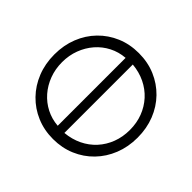

<svg xmlns="http://www.w3.org/2000/svg" viewBox="-156 -931 1162 1162"><g transform="rotate(-45 425.5 -349.5)"><path d="M425.2 6.4Q345.9 6.4 278.7 -20.4Q211.5 -47.2 161.9 -95.5Q112.2 -143.7 84.7 -208.6Q57.1 -273.4 57.1 -350Q57.1 -426.6 84.7 -491.4Q112.2 -556.3 161.9 -604.5Q211.5 -652.8 278.7 -679.6Q345.9 -706.4 425.2 -706.4Q504.4 -706.4 571.3 -679.9Q638.3 -653.4 687.9 -605.1Q737.5 -556.8 765.1 -492Q792.7 -427.1 792.7 -350Q792.7 -272.9 765.1 -208Q737.5 -143.2 687.9 -94.9Q638.3 -46.6 571.3 -20.1Q504.4 6.4 425.2 6.4ZM425.2 -59.6Q484.8 -59.6 535.6 -79Q586.4 -98.4 625.6 -134.1Q664.8 -169.9 688.6 -219.1Q712.3 -268.3 717.7 -327.4H132.1Q137.5 -268.3 161.2 -219.1Q184.9 -169.9 224.1 -134.1Q263.3 -98.4 314.4 -79Q365.5 -59.6 425.2 -59.6ZM134.3 -386.7H715.4Q711.2 -441.1 687.4 -487.4Q663.7 -533.7 624.5 -567.9Q585.3 -602 534.5 -621.2Q483.7 -640.4 425.2 -640.4Q366.6 -640.4 315.5 -621.2Q264.5 -602 225.3 -567.9Q186.1 -533.7 162.3 -487.4Q138.6 -441.1 134.3 -386.7Z"/></g></svg>

Font: Montserrat Alternates Thin
Style: Regular
Weight: 100
Designer: Julieta Ulanovsky
Foundry: Julieta Ulanovsky
Version: Version 9.000